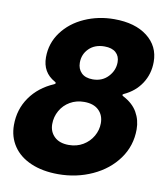

<svg xmlns="http://www.w3.org/2000/svg" viewBox="-87 -852 815 941"><g transform="rotate(10 320.0 -381.0)"><path d="M11 -183Q11 -261 53.5 -321.5Q96 -382 171 -414Q177 -417 177 -421Q177 -424 171 -427Q108 -462 108 -537Q108 -607 149 -662.5Q190 -718 258.5 -748.5Q327 -779 406 -779Q510 -779 571 -731.5Q632 -684 632 -606Q632 -546 601 -498.5Q570 -451 515 -426Q509 -423 509 -420Q509 -417 515 -414Q563 -389 585 -350.5Q607 -312 607 -266Q607 -184 560.5 -119.5Q514 -55 435.5 -19Q357 17 266 17Q188 17 130 -8Q72 -33 41.5 -78.5Q11 -124 11 -183ZM458 -574Q458 -604 438.5 -621.5Q419 -639 382 -639Q334 -639 305 -610.5Q276 -582 276 -540Q276 -509 295.5 -489.5Q315 -470 352 -470Q399 -470 428.5 -501.5Q458 -533 458 -574ZM429 -265Q429 -305 403.5 -329.5Q378 -354 331 -354Q292 -354 261 -336Q230 -318 212.5 -287Q195 -256 195 -220Q195 -182 220.5 -157.5Q246 -133 292 -133Q332 -133 363 -151.5Q394 -170 411.5 -200.5Q429 -231 429 -265Z"/></g></svg>

Font: Open Sauce Two Black Italic
Style: Regular
Weight: 900
Italic angle: -10°
Designer: Alfredo Marco Pradil
Foundry: Creative Sauce Fz LLC
Version: Version 1.477